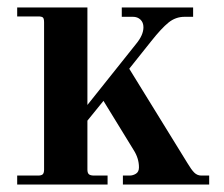

<svg xmlns="http://www.w3.org/2000/svg" viewBox="-20 -494 600 514"><path d="M26 0H268V-24H232C225.3 -24 220.7 -25.2 218 -27.5C215.3 -29.8 214 -34 214 -40V-171L257 -224L338 -92C347.3 -77.3 352 -62 352 -46C352 -38 349.3 -32.3 344 -29C338.7 -25.7 333 -24 327 -24H309V0H540V-24H519C511.7 -24 505.3 -26.7 500 -32C494.7 -37.3 488.7 -45.7 482 -57L326 -310L385 -384C403 -406.7 418.3 -423.2 431 -433.5C443.7 -443.8 458 -449 474 -449H497V-474H306V-449H336C344 -449 350.7 -446.5 356 -441.5C361.3 -436.5 364 -429.7 364 -421C364 -407 357.3 -392 344 -376L214 -213V-474H26V-450H82C88.7 -450 93 -449 95 -447C97 -445 98 -440.7 98 -434V-40C98 -34 96.8 -29.8 94.5 -27.5C92.2 -25.2 88 -24 82 -24H26Z"/></svg>

Font: Km Standard TT
Style: Bold
Weight: 700
Designer: Alexey Kryukov <alexios@thessalonica.org.ru>
Version: Version 2.0.2